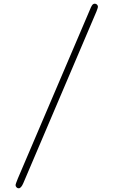

<svg xmlns="http://www.w3.org/2000/svg" viewBox="-20 -768 615 1037"><path d="M64 231Q64 227 76 197L468 -721Q468 -722 470 -726Q472 -730 473 -732Q474 -734 476 -737.5Q478 -741 480 -743Q482 -745 485 -746.5Q488 -748 492 -748Q499 -748 504 -743Q509 -738 509 -731Q509 -727 501 -706L106 221Q94 249 81 249Q74 249 69 243.5Q64 238 64 231Z"/></svg>

Font: CMU Serif
Style: Bold
Weight: 700
Version: Version 0.7.0